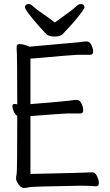

<svg xmlns="http://www.w3.org/2000/svg" viewBox="-20 -916 540 946"><path d="M454 2Q422 -1 377 -1Q132 3 122.5 6.5Q113 10 98 10Q83 10 71 -8Q59 -26 59 -37Q59 -45 62 -58.5Q65 -72 65 -345Q54 -352 47.5 -367.5Q41 -383 41 -393Q41 -404 53 -404L65 -402Q65 -643 62 -679V-685Q62 -699 76 -699Q86 -699 97 -696Q108 -693 117 -690L125 -686L370 -708Q399 -712 406 -712Q422 -712 430.5 -694Q439 -676 439 -663Q439 -646 425 -646H361Q346 -646 130 -627V-403Q301 -417 322 -420Q350 -424 358 -424Q373 -424 381.5 -406Q390 -388 390 -374Q390 -357 377 -357H313Q299 -357 130 -344V-59Q418 -65 436 -67Q449 -67 458 -48Q467 -29 467 -15Q467 2 454 2ZM247 -736Q224 -736 210 -746Q175 -782 139 -826Q103 -870 103 -880Q103 -896 122 -896Q131 -896 137 -890Q160 -869 191.5 -848Q223 -827 250 -805Q281 -828 310 -848.5Q339 -869 362 -890Q368 -896 378 -896Q396 -896 396 -880Q396 -875 384 -858Q346 -807 301 -761L289 -748Q278 -736 247 -736Z"/></svg>

Font: LXGW WenKai Mono Lite
Style: Regular
Weight: 400
Monospace: yes
Designer: LXGW / Fontworks Inc.
Foundry: LXGW / Fontworks Inc.
Version: Version 1.520; June 14, 2025